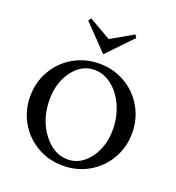

<svg xmlns="http://www.w3.org/2000/svg" viewBox="-124 -771 801 873"><g transform="rotate(20 276.0 -334.0)"><path d="M61.3 -120.4Q29.3 -176.8 29.3 -244.1Q29.3 -311.5 61.3 -367.9Q93.3 -424.3 149.9 -457.5Q206.5 -490.7 275.9 -490.7Q345.2 -490.7 401.9 -457.5Q458.5 -424.3 490.5 -367.9Q522.5 -311.5 522.5 -244.1Q522.5 -176.8 490.5 -120.4Q458.5 -64 401.9 -30.8Q345.2 2.4 275.9 2.4Q206.5 2.4 149.9 -30.8Q93.3 -64 61.3 -120.4ZM264.6 -456.5Q202.1 -456.5 159.7 -399.4Q117.2 -342.3 117.2 -259.8Q117.2 -166.5 167.5 -99.1Q217.8 -31.7 286.6 -31.7Q349.1 -31.7 391.8 -89.1Q434.6 -146.5 434.6 -229.5Q434.6 -290 411.1 -342.8Q387.7 -395.5 348.4 -426Q309.1 -456.5 264.6 -456.5ZM275.9 -536.6 159.7 -657.2 168.9 -671.4 275.9 -609.9 382.8 -671.4 392.1 -657.2Z"/></g></svg>

Font: Flanker
Style: Regular
Weight: 400
Designer: Flanker
Foundry: Flanker
Version: Version 2.027